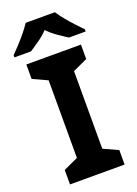

<svg xmlns="http://www.w3.org/2000/svg" viewBox="-190 -1004 769 1074"><g transform="rotate(-20 195.0 -467.0)"><path d="M357 0H32V-86L119 -126V-588L32 -628V-714H357V-628L270 -588V-126L357 -86ZM282 -934Q296 -912 318.5 -884.5Q341 -857 365 -831Q389 -805 407 -787V-774H308Q282 -790 251 -811.5Q220 -833 194 -860Q168 -833 138 -812Q108 -791 82 -774H-17V-787Q2 -806 25.5 -831.5Q49 -857 71.5 -884.5Q94 -912 108 -934Z"/></g></svg>

Font: Noto Sans Tai Tham
Style: Regular
Weight: 400
Designer: Monotype Design Team 2013. Revised by David WIlliams 2020
Foundry: Monotype Imaging Inc.
Version: Version 2.002